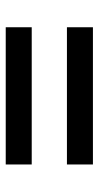

<svg xmlns="http://www.w3.org/2000/svg" viewBox="147 -708 352 687"><g transform="rotate(90 323.5 -365.0)"><path d="M78 -428V-521H569V-428ZM78 -209V-302H569V-209Z"/></g></svg>

Font: Hubot Sans Condensed ExtraLight Medium
Style: Regular
Weight: 500
Version: Version 2.000